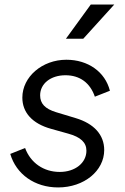

<svg xmlns="http://www.w3.org/2000/svg" viewBox="-20 -810 550 842"><path d="M345 -640 481 -790H378L269 -640ZM235 12C349 12 437 -61 437 -152C437 -219 392 -268 312 -292L226 -318C177 -333 156 -356 156 -392C156 -443 202 -480 267 -480C330 -480 375 -447 396 -386L462 -412C441 -495 366 -548 271 -548C165 -548 78 -473 78 -382C78 -317 121 -268 204 -245L279 -224C334 -209 359 -185 359 -149C359 -96 310 -56 242 -56C171 -56 114 -96 90 -161L25 -135C51 -46 132 12 235 12Z"/></svg>

Font: Plus Jakarta Sans
Style: Italic
Weight: 400
Italic angle: -8°
Designer: Gumpita Rahayu
Foundry: Tokotype
Version: Version 2.071;gftools[0.9.30]